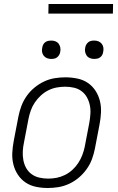

<svg xmlns="http://www.w3.org/2000/svg" viewBox="-20 -929 590 961"><path d="M219 12Q189 12 160 6Q131 0 108 -15.5Q85 -31 69.5 -54.5Q54 -78 47 -106Q40 -134 41.5 -164Q43 -194 49 -225L72 -345Q77 -371 86.5 -397Q96 -423 112.5 -447Q129 -471 152 -490Q175 -509 200.5 -521Q226 -533 253 -537.5Q280 -542 307 -542Q337 -542 366.5 -536Q396 -530 419 -514.5Q442 -499 457.5 -475.5Q473 -452 480 -424Q487 -396 485.5 -366Q484 -336 478 -305L455 -185Q450 -159 440.5 -133Q431 -107 414 -83Q397 -59 374.5 -40Q352 -21 326 -9Q300 3 273 7.5Q246 12 219 12ZM221 -35Q242 -35 263 -39Q284 -43 304.5 -53Q325 -63 342 -78.5Q359 -94 371.5 -113Q384 -132 392 -153Q400 -174 404 -194L427 -314Q431 -337 432.5 -359.5Q434 -382 429.5 -403Q425 -424 415 -442Q405 -460 388.5 -472.5Q372 -485 350.5 -490Q329 -495 306 -495Q285 -495 263.5 -491Q242 -487 222 -477Q202 -467 185 -451.5Q168 -436 155 -417Q142 -398 134.5 -377Q127 -356 123 -336L100 -216Q95 -193 94 -170.5Q93 -148 97 -127Q101 -106 111 -88Q121 -70 138 -57.5Q155 -45 176.5 -40Q198 -35 221 -35ZM452 -634Q440 -634 430 -638Q420 -642 414 -650.5Q408 -659 406 -670Q404 -681 407 -693Q408 -700 412.5 -707Q417 -714 423 -718.5Q429 -723 436.5 -724.5Q444 -726 452 -726Q463 -726 473 -722Q483 -718 489.5 -709.5Q496 -701 497.5 -690Q499 -679 496 -667Q495 -660 491 -653Q487 -646 480.5 -641.5Q474 -637 466.5 -635.5Q459 -634 452 -634ZM236 -634Q225 -634 215 -638Q205 -642 198.5 -650.5Q192 -659 190.5 -670Q189 -681 192 -693Q193 -700 197 -707Q201 -714 207.5 -718.5Q214 -723 221.5 -724.5Q229 -726 236 -726Q248 -726 258 -722Q268 -718 274 -709.5Q280 -701 282 -690Q284 -679 281 -667Q280 -660 275.5 -653Q271 -646 265 -641.5Q259 -637 251.5 -635.5Q244 -634 236 -634ZM545 -861H222L223 -909H546Z"/></svg>

Font: Lode Dark Term
Style: Italic
Weight: 400
Italic angle: -11°
Monospace: yes
Designer: Belleve Invis
Foundry: Belleve Invis
Version: Version 29.2.0